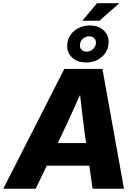

<svg xmlns="http://www.w3.org/2000/svg" viewBox="-60 -1146 818 1166"><path d="M-40 0 330.6 -727.5H562L692.9 0H502.4L482.4 -140.1H224.1L156.7 0ZM291 -277.3H462.9L456.5 -319.8Q448.7 -380.9 441.2 -441.9Q433.6 -502.9 426.3 -569.8Q396.5 -502.9 368.4 -441.9Q340.3 -380.9 311.5 -319.8ZM463.4 -766.6Q404.8 -766.6 372.8 -801.5Q340.8 -836.4 350.1 -889.6Q357.9 -933.6 395.8 -962.4Q433.6 -991.2 484.4 -991.2Q543 -991.2 575 -956.5Q606.9 -921.9 597.7 -868.7Q589.8 -824.2 552 -795.4Q514.2 -766.6 463.4 -766.6ZM439.9 -1020 529.3 -1126.5H664.6L543.9 -1020ZM465.8 -832.5Q486.8 -832.5 502.4 -845.7Q518.1 -858.9 522 -878.9Q525.4 -898.9 513.9 -912.1Q502.4 -925.3 481.9 -925.3Q460.9 -925.3 445.1 -912.1Q429.2 -898.9 426.3 -878.9Q422.4 -858.9 433.8 -845.7Q445.3 -832.5 465.8 -832.5Z"/></svg>

Font: Inter Display ExtraBold
Style: Italic
Weight: 800
Italic angle: -9.39999°
Designer: Rasmus Andersson
Foundry: rsms
Version: Version 4.000;git-a52131595